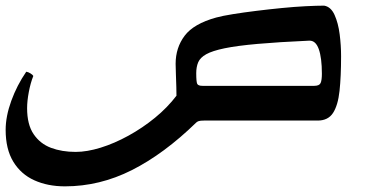

<svg xmlns="http://www.w3.org/2000/svg" viewBox="-20 -427 1305 680"><path d="M1188 -228Q1188 -156 1182.5 -105Q1177 -54 1159.5 -27Q1142 0 1105 0H702Q689 0 683.5 2Q678 4 675 7Q561 118 447 175.5Q333 233 210 233Q149 233 101.5 211.5Q54 190 27 145.5Q0 101 0 33Q0 -15 20 -70Q40 -125 73 -173Q80 -172 88 -167Q96 -162 98 -158Q88 -133 82 -101Q76 -69 76 -44Q76 14 99 48Q122 82 160.5 96.5Q199 111 248 111Q288 111 336.5 96Q385 81 435 53.5Q485 26 529 -10Q573 -46 605 -88Q605 -97 604.5 -118.5Q604 -140 603 -163.5Q602 -187 602 -201Q602 -258 634 -300.5Q666 -343 746 -365Q768 -371 805.5 -377Q843 -383 887.5 -388.5Q932 -394 977.5 -398.5Q1023 -403 1062.5 -405Q1102 -407 1128 -407Q1152 -403 1165 -374Q1178 -345 1183 -305.5Q1188 -266 1188 -228ZM697 -123H1093Q1111 -123 1115.5 -133Q1120 -143 1120 -166Q1120 -222 1109 -253Q1098 -284 1075 -283Q965 -278 892 -271.5Q819 -265 775.5 -256Q732 -247 710.5 -235Q689 -223 682 -206.5Q675 -190 675 -168Q675 -137 678.5 -130Q682 -123 697 -123Z"/></svg>

Font: Ruwudu SemiBold
Style: Regular
Weight: 600
Designer: Becca Hirsbrunner Spalinger
Foundry: SIL International
Version: Version 3.000